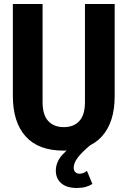

<svg xmlns="http://www.w3.org/2000/svg" viewBox="-20 -740 635 956"><path d="M297 10Q171 10 107.5 -61Q44 -132 44 -262V-720H192V-232Q192 -168 220 -137.5Q248 -107 298 -107Q347 -107 375 -137.5Q403 -168 403 -231V-720H551V-261Q551 -132 487.5 -61Q424 10 297 10ZM363 196Q312 196 285 172.5Q258 149 258 110Q258 66 291.5 29.5Q325 -7 380 -37L433 -20Q387 18 367 45Q347 72 347 94Q347 110 355.5 117.5Q364 125 376 125Q395 125 413 111L440 176Q426 185 407 190.5Q388 196 363 196Z"/></svg>

Font: Instrument Sans SemiCondensed
Style: Bold
Weight: 700
Width: 4
Designer: Rodrigo Fuenzalida
Foundry: fragTYPE
Version: Version 1.000;gftools[0.9.28]